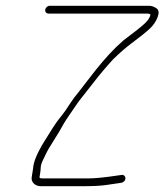

<svg xmlns="http://www.w3.org/2000/svg" viewBox="-20 -658 568 664"><path d="M116.6 -45 119 -60C120.1 -66.7 120.7 -73.2 120.9 -79.8C121.1 -86.2 124 -95.2 129.7 -106.8C135.3 -118.2 139.4 -126.7 141.9 -132C144.4 -137.3 149 -145.2 155.6 -155.5C162.3 -165.8 172 -181.5 184.7 -202.6C196.4 -223.7 206.2 -240.7 215.4 -253.6C224.6 -266.5 232.7 -278.3 239.6 -289C246.6 -299.7 254.1 -310 262.2 -320C270.3 -330 284.6 -348.3 305.3 -374.9C325.9 -401.5 347.9 -427.5 371.2 -452.9C397 -478.3 419.5 -496.7 434.6 -508C464.3 -530.2 485.4 -547.1 497.8 -558.7C510.2 -570.2 519.3 -583.5 525 -598.5C530.7 -613.5 529.3 -623.8 520.9 -629.5C512.4 -635.2 503.9 -638 495.2 -638H152.5C148.5 -638 145 -636.7 141.9 -634C138.8 -631.3 137 -628.2 136.4 -624.5C135.8 -620.8 136.7 -617.7 138.9 -615C141.1 -612.3 144.3 -611 148.3 -611H490.9C494.3 -611 497.5 -610 500.5 -608C498.9 -598.3 492.6 -588.2 481.4 -577.6C470.3 -566.9 445.2 -547 406.1 -517.7C372.5 -488.4 341.9 -454.5 311.1 -416C296.8 -398 285 -382.8 275.8 -370.5C266.6 -358.2 258 -347 249.9 -337C241.3 -327 233.4 -316.5 226.1 -305.5C218.9 -294.5 212 -284.2 205.5 -274.5C198.8 -264.8 190.4 -254.5 181.7 -243.6C173.1 -232.6 156.7 -207.3 132.4 -167.7C108.2 -128.2 95.6 -97.6 94.5 -76L89.6 -45C88.4 -37 90.7 -29.8 96.7 -23.5C102.7 -17.2 111.4 -14 122.7 -14H262C298.9 -14 327.6 -15.3 345.6 -18C363.6 -20.7 377.4 -22.7 387 -24L400.3 -26C403.7 -26.7 406.8 -28.5 409.7 -31.5C412.5 -34.5 413.8 -37.8 413.7 -41.5C413.7 -45.2 412.3 -48.2 409.7 -50.5C407 -52.8 404 -53.7 400.6 -53L386.2 -51C341.9 -44.3 308 -41 285.5 -41H128C120 -41 116.2 -42.3 116.6 -45Z"/></svg>

Font: Proton
Style: BdCndIt
Weight: 500
Version: Version 1.017